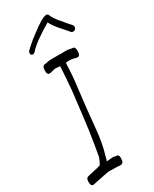

<svg xmlns="http://www.w3.org/2000/svg" viewBox="-221 -865 746 933"><g transform="rotate(-30 151.5 -399.0)"><path d="M6 16Q-8 16 -8 -8Q-8 -30 7 -33L55 -44Q60 -44 67 -47Q75 -50 79 -50Q84 -57 88.5 -66.5Q93 -76 97 -87Q102 -114 107.5 -147.5Q113 -181 119 -221Q125 -267 131.5 -320Q138 -373 145 -434Q152 -513 154 -559Q155 -563 154 -564Q146 -565 139.5 -565.5Q133 -566 128 -566Q123 -566 112 -563Q103 -559 91 -559Q79 -559 79 -580Q79 -610 96 -610Q103 -610 113 -613Q118 -614 123 -614.5Q128 -615 132 -615H174Q179 -617 185 -614L199 -615H216Q221 -615 226 -614.5Q231 -614 236 -613Q247 -610 252 -610Q265 -610 265 -587Q265 -559 250 -559Q240 -559 231 -563Q219 -566 213 -566H200L188 -565L187 -562L186 -558Q185 -524 182.5 -493Q180 -462 176 -433Q169 -378 163.5 -324.5Q158 -271 153 -220Q146 -138 126 -73Q125 -66 123 -60.5Q121 -55 119 -50L150 -53Q152 -53 155.5 -53Q159 -53 163 -52Q167 -51 169.5 -50.5Q172 -50 174 -50Q187 -50 187 -30Q187 -1 169 -1H158L148 -2L103 -3Q97 -3 55 6ZM292 -678Q287 -678 283 -682Q273 -694 263 -705.5Q253 -717 243 -728Q231 -742 222 -754.5Q213 -767 208 -779Q114 -724 82 -687Q76 -680 69 -680Q57 -680 57 -692Q57 -700 62 -705Q70 -713 87 -728Q104 -743 131 -763Q197 -814 220 -814H222Q227 -814 230 -809Q240 -783 266 -754Q276 -741 287 -729Q298 -717 308 -705Q311 -702 311 -698Q311 -678 292 -678Z"/></g></svg>

Font: Square Peg
Style: Regular
Weight: 400
Designer: Robert E. Leuschke
Foundry: Robert E. Leuschke
Version: Version 1.010; ttfautohint (v1.8.4.7-5d5b)